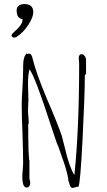

<svg xmlns="http://www.w3.org/2000/svg" viewBox="-20 -922 528 946"><path d="M37 -748Q37 -750 39 -754Q43 -759 51 -766Q59 -773 66 -780Q81 -795 88 -810Q91 -818 91 -827Q75 -831 68.5 -841.5Q62 -852 62 -871Q62 -887 73 -894.5Q84 -902 100 -902Q144 -902 144 -862Q144 -837 119.5 -799.5Q95 -762 63 -741Q58 -737 50 -737Q44 -737 40.5 -740Q37 -743 37 -748ZM321 -20Q317 -33 316 -34L317 -37Q310 -82 284 -152L266 -204Q262 -208 239 -279Q149 -557 125 -580Q118 -552 118 -510Q118 -487 119 -470L120 -431L119 -407Q118 -396 118 -383Q118 -361 120 -345Q122 -313 122 -313H119Q119 -147 125 -129V-39Q129 -34 129 -18Q129 -10 124 -4Q119 2 111 2Q90 2 90 -52Q90 -70 92 -84L94 -117Q94 -165 91 -261Q87 -346 87 -405Q87 -441 91 -494Q94 -553 94 -582V-595Q94 -644 112 -659L115 -656L125 -658Q130 -656 134 -652Q138 -644 138 -643L140 -637Q140 -635 140.5 -633.5Q141 -632 141 -632Q157 -564 212 -433Q262 -318 284 -254L300 -192Q319 -107 345 -61L347 -64Q370 -286 370 -609L369 -621Q368 -626 368 -634Q368 -655 382 -655Q391 -655 397.5 -646Q404 -637 404 -626V-559L398 -551Q398 -458 387 -240Q376 -22 367 -3L350 1V2L349 1Q341 4 338 4Q331 4 327.5 -2Q324 -8 321 -20Z"/></svg>

Font: Amatic SC
Style: Regular
Weight: 400
Designer: Multiple Designers
Foundry: Vernon Adams
Version: Version 2.505